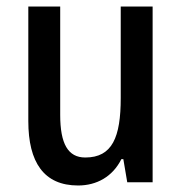

<svg xmlns="http://www.w3.org/2000/svg" viewBox="-20 -560 559 590"><path d="M449 -540H351V-259C351 -138 325 -76 242 -76C189 -76 165 -118 165 -207V-540H67V-188C67 -61 115 10 220 10C277 10 326 -17 353 -71H359L371 0H449Z"/></svg>

Font: Noto Sans Kannada Condensed Medium
Style: Regular
Weight: 500
Width: 3
Designer: Jelle Bosma - Monotype Design Team
Foundry: Monotype Imaging Inc.
Version: Version 2.005